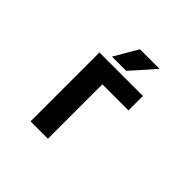

<svg xmlns="http://www.w3.org/2000/svg" viewBox="-224 -1206 1448 1448"><g transform="rotate(45 500.0 -482.0)"><path d="M471.7 -578.1V2H286.1V-732.4H750V-578.1ZM485.4 -965.8H694.3L527.3 -777.3H375Z"/></g></svg>

Font: GenEi Gothic M Heavy
Style: Regular
Weight: 800
Designer: o_tamon (Modified); [Source Han Sans]
Ryoko NISHIZUKA  (kana & ideographs); Paul D. Hunt (Latin, Greek & Cyrillic); Wenl
Version: Version 1.1a;Original Version 1.004